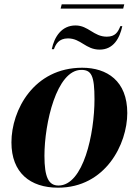

<svg xmlns="http://www.w3.org/2000/svg" viewBox="-20 -860 643 890"><path d="M261 -820H551L556 -840H266ZM220 -632H230C238 -654 252 -682 295 -682C355 -682 377 -630 442 -630C506 -630 535 -683 547 -739H538C527 -712 515 -690 475 -690C414 -690 390 -742 330 -742C266 -742 232 -690 220 -632ZM249 10C469 10 570 -192 570 -336C570 -485 476 -546 361 -546C137 -546 33 -350 33 -200C33 -59 120 10 249 10ZM251 0C205 0 186 -39 186 -138C186 -288 242 -536 357 -536C404 -536 418 -509 418 -400C418 -241 367 0 251 0Z"/></svg>

Font: Noto Serif Display
Style: Bold Italic
Weight: 700
Italic angle: -12°
Designer: Monotype Design Team
Foundry: Monotype Imaging Inc.
Version: Version 2.009